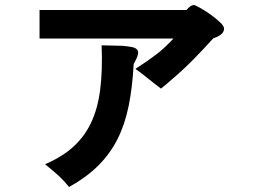

<svg xmlns="http://www.w3.org/2000/svg" viewBox="-20 -691 1040 767"><path d="M875 -577Q875 -563 863 -553.5Q851 -544 832 -538Q747 -444 690.5 -394.5Q634 -345 623 -337Q606 -350 594.5 -359Q583 -368 572.5 -376.5Q562 -385 550.5 -394Q539 -403 521 -416Q546 -432 565.5 -445.5Q585 -459 603 -472.5Q621 -486 637.5 -501.5Q654 -517 673 -537H138V-651H725Q732 -659 738.5 -664.5Q745 -670 756 -671Q763 -669 783 -657.5Q803 -646 823 -631.5Q843 -617 859 -602Q875 -587 875 -577ZM469 -508Q492 -506 507 -503Q522 -500 528 -492.5Q534 -485 530.5 -471.5Q527 -458 514 -435Q509 -342 494 -268Q479 -194 449.5 -135.5Q420 -77 373 -30Q326 17 256 56Q246 44 237.5 34.5Q229 25 219 15.5Q209 6 195 -6Q181 -18 160 -35Q226 -63 271 -103Q316 -143 343 -199Q370 -255 380 -331.5Q390 -408 386 -510Z"/></svg>

Font: D2Coding
Style: Bold
Weight: 700
Monospace: yes
Designer: Yong-Rak Park; Jeong-Hwan Yoon; Sang-Min Lee;
Foundry: NHN Corporation
Version: Version 1.3.2; Build 20180524